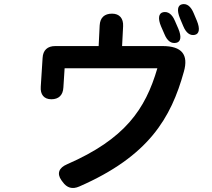

<svg xmlns="http://www.w3.org/2000/svg" viewBox="-20 -893 1040 942"><path d="M281 -9 287 -1C308 29 335 37 369 22C710 -127 819 -314 882 -541C906 -625 872 -667 778 -667H579L584 -764C586 -803 566 -826 530 -826C493 -826 471 -807 469 -768L464 -667H251C213 -667 191 -647 189 -609L180 -468C177 -429 196 -406 232 -406C268 -406 289 -426 291 -464L297 -558H752C693 -356 593 -211 309 -87C269 -70 258 -42 281 -9ZM770 -764 787 -725C801 -691 821 -678 845 -683C868 -688 871 -714 855 -752L838 -791C824 -824 804 -838 780 -833C758 -828 754 -802 770 -764ZM863 -803 879 -765C893 -731 913 -717 936 -722C958 -727 962 -752 946 -791L930 -829C916 -862 897 -877 873 -872C851 -867 847 -842 863 -803Z"/></svg>

Font: 寒蝉团圆体 Round
Style: Regular
Weight: 500
Designer: 寒蝉字型
Version: Version 2.700;Glyphs 3.1.1 (3135)